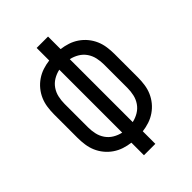

<svg xmlns="http://www.w3.org/2000/svg" viewBox="-215 -832 930 930"><g transform="rotate(-45 250.0 -367.5)"><path d="M211 0V-86Q187 -89 164 -96.5Q141 -104 120.5 -118Q100 -132 84.5 -151Q69 -170 59.5 -192Q50 -214 46.5 -238.5Q43 -263 43 -287V-448Q43 -472 46.5 -496.5Q50 -521 59.5 -543Q69 -565 84.5 -584Q100 -603 120.5 -617Q141 -631 164 -638.5Q187 -646 211 -649V-735H289V-649Q313 -646 336 -638.5Q359 -631 379.5 -617Q400 -603 415.5 -584Q431 -565 440.5 -543Q450 -521 453.5 -496.5Q457 -472 457 -448V-287Q457 -263 453.5 -238.5Q450 -214 440.5 -192Q431 -170 415.5 -151Q400 -132 379.5 -118Q359 -104 336 -96.5Q313 -89 289 -86V0ZM214 -152V-583Q191 -578 171 -566Q151 -554 138 -535Q125 -516 120 -493.5Q115 -471 115 -448V-287Q115 -264 120 -241.5Q125 -219 138 -200Q151 -181 171 -169Q191 -157 214 -152ZM286 -152Q309 -157 329 -169Q349 -181 362 -200Q375 -219 380 -241.5Q385 -264 385 -287V-448Q385 -471 380 -493.5Q375 -516 362 -535Q349 -554 329 -566Q309 -578 286 -583Z"/></g></svg>

Font: Iosevka Fixed
Style: Regular
Weight: 400
Monospace: yes
Designer: Belleve Invis
Foundry: Belleve Invis
Version: Version 33.2.4